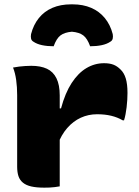

<svg xmlns="http://www.w3.org/2000/svg" viewBox="-20 -858 640 884"><path d="M245 -359H261Q280 -430 310 -476Q340 -522 378 -544.5Q416 -567 459 -567Q484 -567 501.5 -560.5Q519 -554 535 -538Q551 -523 559 -497Q567 -471 567 -430Q567 -416 566 -398.5Q565 -381 563 -364.5Q561 -348 558 -332Q555 -316 551 -304H545Q521 -318 492 -325Q463 -332 427 -332Q387 -332 352 -316Q317 -300 289.5 -268.5Q262 -237 245 -191ZM255 0Q244 2 232 3.5Q220 5 208.5 5.5Q197 6 184 6Q148 6 124 0.5Q100 -5 85.5 -17Q71 -29 65 -47Q59 -65 59 -91Q59 -123 59 -155.5Q59 -188 59 -221.5Q59 -255 59 -287.5Q59 -320 59 -354Q59 -388 59 -420Q59 -457 54.5 -489.5Q50 -522 40 -547Q55 -550 68.5 -551.5Q82 -553 96 -554Q110 -555 124 -555Q167 -555 196 -541.5Q225 -528 240 -497.5Q255 -467 255 -419Q255 -377 255 -334Q255 -291 255 -248.5Q255 -206 255 -164Q255 -122 255 -81Q255 -40 255 0ZM311 -712Q277 -709 258.5 -695Q240 -681 227 -645Q198 -645 174 -650Q150 -655 134 -666Q125 -671 123 -680.5Q121 -690 123 -701Q134 -744 159 -775Q184 -806 221.5 -822Q259 -838 307 -838H315Q362 -838 399.5 -822Q437 -806 462.5 -775Q488 -744 499 -701Q501 -690 499 -680.5Q497 -671 488 -666Q472 -655 448 -650Q424 -645 395 -645Q382 -681 363.5 -695Q345 -709 311 -712Z"/></svg>

Font: Recursive Monospace Casual Black
Style: Regular
Weight: 900
Version: Version 1.047